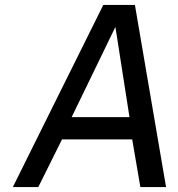

<svg xmlns="http://www.w3.org/2000/svg" viewBox="-20 -757 722 777"><path d="M398 -737H526L652 0H548L515 -193H231L135 0H32ZM504 -283 447 -648 270 -283Z"/></svg>

Font: Exo Medium
Style: Italic
Weight: 500
Italic angle: -9°
Designer: Natanael Gama
Foundry: Natanael Gama
Version: Version 1.500; ttfautohint (v1.6)